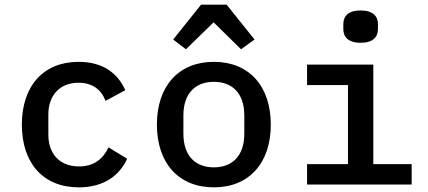

<svg xmlns="http://www.w3.org/2000/svg" viewBox="-20 -794 1840 826"><path d="M319 12C427 12 494 -39 527 -111L447 -160C423 -110 384 -78 320 -78C235 -78 188 -134 188 -215V-301C188 -383 236 -438 318 -438C378 -438 416 -408 434 -360L519 -406C487 -478 424 -528 318 -528C166 -528 74 -423 74 -258C74 -93 165 12 319 12Z M845 -774 725 -624 780 -582 899 -698 1017 -582 1075 -624 955 -774ZM900 12C1052 12 1145 -93 1145 -258C1145 -423 1052 -528 900 -528C748 -528 655 -423 655 -258C655 -93 748 12 900 12ZM900 -74C821 -74 769 -123 769 -219V-297C769 -393 821 -442 900 -442C979 -442 1031 -393 1031 -297V-219C1031 -123 979 -74 900 -74Z M1532 -610C1586 -610 1606 -636 1606 -669V-690C1606 -723 1586 -749 1531 -749C1477 -749 1457 -723 1457 -690V-669C1457 -636 1477 -610 1532 -610ZM1301 0H1751V-88H1586V-516H1301V-428H1477V-88H1301Z"/></svg>

Font: IBM Plex Mono Medm
Style: Regular
Weight: 500
Monospace: yes
Designer: Mike Abbink, Paul van der Laan, Pieter van Rosmalen
Foundry: Bold Monday
Version: Version 2.004